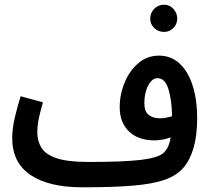

<svg xmlns="http://www.w3.org/2000/svg" viewBox="-20 -777 896 818"><path d="M331 21Q188 21 110 -31.5Q32 -84 32 -189Q32 -230 44 -280Q56 -330 68 -367L163 -341Q155 -315 147 -280Q139 -245 139 -213Q139 -176 156.5 -147.5Q174 -119 221 -103Q268 -87 357 -87Q508 -87 581.5 -96Q655 -105 677 -126Q688 -136 695.5 -151.5Q703 -167 707 -192Q690 -185 671 -182Q652 -179 638 -179Q569 -179 529.5 -217Q490 -255 490 -320Q490 -375 511 -425.5Q532 -476 569.5 -508Q607 -540 657 -540Q710 -540 746.5 -505Q783 -470 801.5 -410Q820 -350 820 -275Q820 -200 805 -148Q790 -96 762 -63Q733 -29 681.5 -11Q630 7 545.5 14Q461 21 332 21ZM595 -337Q595 -302 613.5 -287.5Q632 -273 660 -273Q687 -273 713 -282Q712 -351 697.5 -397.5Q683 -444 651 -444Q628 -444 611.5 -413Q595 -382 595 -337ZM679 -641Q654 -641 637 -657.5Q620 -674 620 -698Q620 -722 637 -739.5Q654 -757 679 -757Q702 -757 718.5 -739.5Q735 -722 735 -698Q735 -674 718.5 -657.5Q702 -641 679 -641Z"/></svg>

Font: Noto Sans Arabic ExtCond SemBd
Style: Regular
Weight: 600
Width: 2
Designer: Monotype Design Team, Nadine Chahine, Nizar Qandah and Khaled Hosny
Foundry: Monotype Imaging Inc.
Version: Version 2.012; ttfautohint (v1.8.4.7-5d5b)